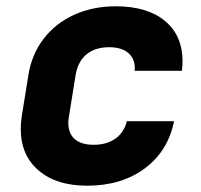

<svg xmlns="http://www.w3.org/2000/svg" viewBox="-20 -580 640 610"><path d="M46 -170Q46 -189 49 -210L70 -340Q80 -406 118 -456Q156 -506 215.5 -533Q275 -560 348 -560Q448 -560 504 -513.5Q560 -467 560 -385Q560 -375 558 -355H408Q411 -390 389.5 -410Q368 -430 327 -430Q282 -430 254.5 -407Q227 -384 220 -340L199 -210Q197 -196 197 -190Q197 -156 217.5 -138Q238 -120 278 -120Q319 -120 346.5 -139.5Q374 -159 383 -195H533Q514 -100 440 -45Q366 10 257 10Q159 10 102.5 -38.5Q46 -87 46 -170Z"/></svg>

Font: JetBrains Mono Extra Bold
Style: Italic
Weight: 800
Italic angle: -9°
Monospace: yes
Designer: Philipp Nurullin, Konstantin Bulenkov
Foundry: JetBrains
Version: 2.002